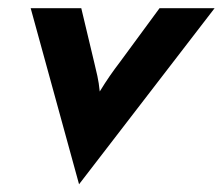

<svg xmlns="http://www.w3.org/2000/svg" viewBox="-20 -437 553 477"><path d="M176.4 20.8 56.2 -416.7H181.9L213.9 -282.6Q218.1 -265.3 221.9 -248.3Q225.7 -231.2 227.8 -209.7Q241 -231.2 252.8 -248.3Q264.6 -265.3 277.8 -282.6L376.4 -416.7H513.2Z"/></svg>

Font: Afacad
Style: Bold Italic
Weight: 700
Italic angle: -14°
Designer: Kristian Moeller
Foundry: Dicotype
Version: Version 1.000; ttfautohint (v1.8.4.7-5d5b)